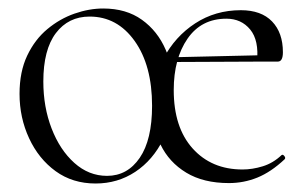

<svg xmlns="http://www.w3.org/2000/svg" viewBox="-20 -419 725 452"><path d="M205 13Q151 13 111 -16Q71 -45 48.5 -93.5Q26 -142 26 -198Q26 -250 44 -288Q62 -326 91.5 -350.5Q121 -375 155.5 -387Q190 -399 223 -399Q277 -399 314 -372.5Q351 -346 370 -302Q389 -258 389 -207Q389 -141 364.5 -91.5Q340 -42 298.5 -14.5Q257 13 205 13ZM232 -5Q280 -5 309 -47.5Q338 -90 338 -170Q338 -265 297 -322.5Q256 -380 191 -380Q141 -380 111.5 -341Q82 -302 82 -227Q82 -167 101.5 -116.5Q121 -66 155 -35.5Q189 -5 232 -5ZM519 12Q459 12 418.5 -12.5Q378 -37 358 -78.5Q338 -120 338 -170Q338 -230 365 -281.5Q392 -333 439.5 -364Q487 -395 547 -395Q595 -395 620.5 -368.5Q646 -342 646 -296Q646 -274 634 -274H585Q590 -324 569 -349.5Q548 -375 513 -375Q454 -375 421.5 -328Q389 -281 389 -207Q389 -119 433.5 -69.5Q478 -20 551 -20Q574 -20 598.5 -27.5Q623 -35 643 -54Q646 -56 649.5 -51.5Q653 -47 650 -44Q618 -14 586 -1Q554 12 519 12ZM379 -273 378 -284 596 -289V-274Z"/></svg>

Font: Cormorant Light
Style: Regular
Weight: 300
Designer: Christian Thalmann (Catharsis Fonts)
Foundry: Catharsis Fonts
Version: Version 4.000